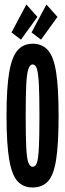

<svg xmlns="http://www.w3.org/2000/svg" viewBox="-20 -821 290 852"><path d="M125 11Q84 11 58.5 -16Q33 -43 21 -112Q9 -181 9 -308Q9 -432 21 -501Q33 -570 58.5 -598.5Q84 -627 125 -627Q167 -627 192.5 -598.5Q218 -570 229 -501Q240 -432 240 -308Q240 -181 229 -112Q218 -43 192.5 -16Q167 11 125 11ZM125 -81Q138 -81 144 -99Q150 -117 152.5 -166Q155 -215 155 -308Q155 -397 152.5 -446Q150 -495 144 -515Q138 -535 125 -535Q113 -535 106 -515Q99 -495 96.5 -446Q94 -397 94 -308Q94 -215 96.5 -166Q99 -117 106 -99Q113 -81 125 -81ZM162 -645 120 -677 186 -801 235 -746ZM73 -645 31 -677 97 -801 146 -746Z"/></svg>

Font: Inconsolata UltraCondensed Black
Style: Regular
Weight: 900
Width: 1
Monospace: yes
Designer: Raph Levien, Cyreal, Brenton Simpson
Foundry: Raph Levien, Cyreal, Google
Version: Version 3.001; ttfautohint (v1.8.2.53-6de2)